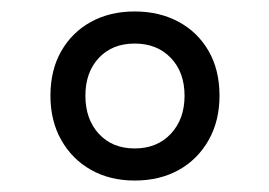

<svg xmlns="http://www.w3.org/2000/svg" viewBox="-20 -973 470 335"><path d="M215 -658Q172 -658 139 -676.5Q106 -695 87 -728.5Q68 -762 68 -806Q68 -851 87 -884Q106 -917 139 -935Q172 -953 215 -953Q258 -953 291.5 -935Q325 -917 344 -884Q363 -851 363 -806Q363 -762 344 -728.5Q325 -695 292 -676.5Q259 -658 215 -658ZM215 -714Q254 -714 278 -739.5Q302 -765 302 -806Q302 -847 278 -872Q254 -897 215 -897Q176 -897 152.5 -872Q129 -847 129 -806Q129 -765 152.5 -739.5Q176 -714 215 -714Z"/></svg>

Font: Playwrite US Modern Light
Style: Regular
Weight: 300
Designer: Veronika Burian, José Scaglione
Foundry: TypeTogether
Version: Version 1.003